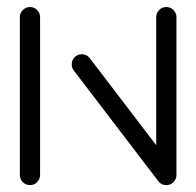

<svg xmlns="http://www.w3.org/2000/svg" viewBox="-20 -539 571 559"><path d="M67.4 0Q55.2 0 46.5 -8.7Q37.8 -17.4 37.8 -29.6V-489.3Q37.8 -501.1 46.5 -509.8Q55.2 -518.5 67.4 -518.5Q79.6 -518.5 88.1 -509.8Q96.7 -501.1 96.7 -489.3V-29.6Q96.7 -17.4 88.1 -8.7Q79.6 0 67.4 0ZM188.9 -351.9Q188.9 -363.7 197.4 -372.4Q205.9 -381.1 218.1 -381.1Q231.9 -381.1 241.1 -370L488.5 -45.9L442.6 -9.3L195.2 -333.3Q188.9 -340.7 188.9 -351.9ZM464.1 0Q451.9 0 443.3 -8.7Q434.8 -17.4 434.8 -29.6V-489.3Q434.8 -501.1 443.3 -509.8Q451.9 -518.5 464.1 -518.5Q476.3 -518.5 485 -509.8Q493.7 -501.1 493.7 -489.3V-29.6Q493.7 -17.4 485 -8.7Q476.3 0 464.1 0Z"/></svg>

Font: 26F Galaxy Hebrew Medium
Style: Regular
Weight: 500
Designer: C₂₉H₂₅N₃O₅
Version: Version 1.000